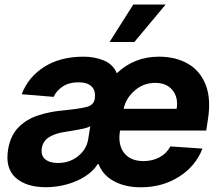

<svg xmlns="http://www.w3.org/2000/svg" viewBox="-20 -797 954 828"><path d="M587.4 10.7Q520.6 10.7 472.3 -15.1Q424 -40.8 405.2 -89.1H401.3Q382.1 -58.6 346.9 -36.2Q311.8 -13.8 267.9 -1.8Q224.1 10.3 177.6 10.3Q93 10.3 47.4 -30.7Q1.8 -71.7 14.9 -152.3Q25.2 -213.1 59.7 -247.9Q94.1 -282.7 143.6 -299Q193.2 -315.3 247.9 -320.3Q320.3 -327.4 352.1 -335.4Q383.9 -343.4 388.5 -369.3V-371.4Q393.8 -405.2 375.5 -423.7Q357.2 -442.1 318.9 -442.1Q278.4 -442.1 251.1 -424.4Q223.7 -406.6 211.3 -379.3L73.5 -390.6Q101.9 -465.2 171.2 -508.9Q240.4 -552.6 340.9 -552.6Q386.4 -552.6 426.3 -536.9Q466.3 -521.3 484 -481.2Q558.6 -552.6 665.5 -552.6Q737.9 -552.6 790.8 -522Q843.8 -491.5 867.5 -429.9Q891.3 -368.3 875.7 -275.6L869.3 -234H497.5V-233.7Q487.6 -172.9 515.1 -137.6Q542.6 -102.3 599.1 -102.3Q636.7 -102.3 667.3 -118.3Q697.8 -134.2 714.8 -165.5L853 -156.2Q823.9 -80.3 752 -34.8Q680 10.7 587.4 10.7ZM229.8 -94.1Q279.5 -94.1 316.1 -123Q352.6 -152 360.1 -195L369.3 -252.8Q359.7 -246.8 340.2 -242.4Q320.7 -237.9 299.2 -234.6Q277.7 -231.2 261 -228.3Q220.2 -222.7 192.6 -206Q165.1 -189.3 160.2 -157.3Q155.5 -126.4 174.9 -110.3Q194.2 -94.1 229.8 -94.1ZM513.1 -327.8H741.8Q749.6 -376.4 724.1 -408Q698.5 -439.6 649.5 -439.6Q599.1 -439.6 561.1 -406.8Q523.1 -373.9 513.1 -327.8ZM452.4 -615.8 554.7 -777.3H694.2L559.3 -615.8Z"/></svg>

Font: Inter UI
Style: Bold Italic
Weight: 700
Italic angle: 9.39999°
Designer: Rasmus Andersson
Foundry: rsms
Version: 3.2;8d6f07862